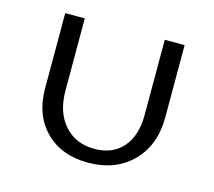

<svg xmlns="http://www.w3.org/2000/svg" viewBox="-76 -557 728 654"><g transform="rotate(15 288.0 -230.0)"><path d="M284 6Q190 6 134 -50.5Q78 -107 78 -201V-466H147V-212Q147 -135 187 -90Q227 -45 293 -45Q357 -45 393 -86.5Q429 -128 429 -200V-466H499V-211Q499 -113 440 -53.5Q381 6 284 6Z"/></g></svg>

Font: EauTestSC
Style: Regular
Weight: 400
Designer: Christian Thalmann (Catharsis Fonts)
Version: Version 0.001;PS 000.001;hotconv 1.0.88;makeotf.lib2.5.64775